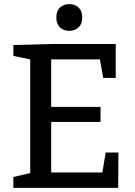

<svg xmlns="http://www.w3.org/2000/svg" viewBox="-20 -914 657 934"><path d="M494 -172H556L555 0H45V-53L127 -72V-625L45 -642V-695L227 -700H543V-535H482L466 -625H229V-394H469V-321H229V-75H478ZM316 -764Q289 -764 271.5 -781Q254 -798 254 -829Q254 -861 272 -877.5Q290 -894 317 -894Q345 -894 362.5 -877.5Q380 -861 380 -829Q380 -797 362 -780.5Q344 -764 316 -764Z"/></svg>

Font: Bitter Medium
Style: Regular
Weight: 500
Designer: Sol Matas, and Bitter project Authors
Foundry: Sol Matas
Version: Version 2.001